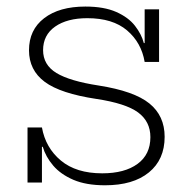

<svg xmlns="http://www.w3.org/2000/svg" viewBox="-20 -557 578 586"><path d="M300.5 8.5Q243 8.5 204 -8.2Q165 -25 142.2 -51.8Q119.5 -78.5 110.5 -109H98.5L108 -168Q119 -106 165.8 -67Q212.5 -28 292 -28Q360.5 -28 399.8 -56.8Q439 -85.5 439 -138.5Q439 -186 401.5 -213.8Q364 -241.5 274.5 -255Q164.5 -271.5 116.5 -307.2Q68.5 -343 68.5 -403.5Q68.5 -466 114.8 -501.5Q161 -537 240.5 -537Q297.5 -537 334.8 -520.5Q372 -504 392 -478.2Q412 -452.5 419 -425.5H431L421.5 -368Q411.5 -427 367.8 -464.2Q324 -501.5 246.5 -501.5Q185 -501.5 148.2 -475.8Q111.5 -450 111.5 -404Q111.5 -359 152.2 -334.2Q193 -309.5 281 -296Q389.5 -279 436 -241.2Q482.5 -203.5 482.5 -139.5Q482.5 -70 434.5 -30.8Q386.5 8.5 300.5 8.5ZM64 0V-168H108V0ZM421.5 -368V-528.5H465.5V-368Z"/></svg>

Font: Hepta Slab ExtraLight Light
Style: Regular
Weight: 300
Version: Version 1.100